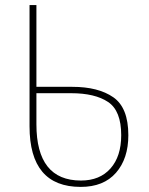

<svg xmlns="http://www.w3.org/2000/svg" viewBox="-20 -734 586 754"><path d="M297 0Q387 0 435.5 -55.5Q484 -111 484 -203Q484 -311 425 -352Q366 -393 264 -393H123V-714H96V-238Q96 0 297 0ZM298 -25Q123 -25 123 -246V-368H259Q353 -368 404.5 -333.5Q456 -299 456 -203Q456 -120 414 -72.5Q372 -25 298 -25Z"/></svg>

Font: Noto Sans Display Thin
Style: Regular
Weight: 250
Designer: Monotype Design Team
Foundry: Monotype Imaging Inc.
Version: Version 1.900